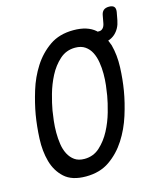

<svg xmlns="http://www.w3.org/2000/svg" viewBox="-120 -898 841 996"><g transform="rotate(-15 300.0 -400.0)"><path d="M218 10Q143 10 103 -26.5Q63 -63 47.5 -119Q32 -175 35 -241Q38 -307 48 -367Q58 -425 78 -490.5Q98 -556 133.5 -611.5Q169 -667 221.5 -703.5Q274 -740 350 -740Q425 -740 466 -704L470 -700H479Q490 -700 498.5 -709Q507 -718 510 -735L517 -773Q520 -792 530.5 -801Q541 -810 560 -810Q579 -810 587 -801Q595 -792 592 -773L584 -730Q576 -687 547 -661Q531 -647 511 -641Q517 -627 522 -613Q537 -557 534.5 -492Q532 -427 522 -368Q512 -308 491 -241.5Q470 -175 434 -119Q398 -63 345.5 -26.5Q293 10 218 10ZM234 -80Q282 -80 316.5 -111.5Q351 -143 374.5 -187.5Q398 -232 412 -281.5Q426 -331 432 -367Q436 -390 439.5 -420Q443 -450 443 -481.5Q443 -513 438 -543.5Q433 -574 421 -597.5Q409 -621 388 -635.5Q367 -650 335 -650Q287 -650 252 -618.5Q217 -587 194 -542.5Q171 -498 157.5 -449.5Q144 -401 138 -366Q134 -342 130.5 -311.5Q127 -281 127 -249.5Q127 -218 131.5 -187.5Q136 -157 148.5 -133Q161 -109 181.5 -94.5Q202 -80 234 -80Z"/></g></svg>

Font: Maple Mono NL
Style: Italic
Weight: 400
Italic angle: -10°
Monospace: yes
Designer: subframe7536
Version: Version 7.000